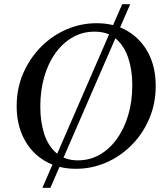

<svg xmlns="http://www.w3.org/2000/svg" viewBox="-20 -790 789 910"><path d="M181 100 559 -770H597L219 100ZM181 100 559 -770H597L219 100ZM438 -680Q523 -680 586 -642Q649 -604 683.5 -537.5Q718 -471 718 -383Q718 -299 687.5 -227.5Q657 -156 604 -102.5Q551 -49 483 -19.5Q415 10 340 10Q255 10 191.5 -28Q128 -66 93.5 -133Q59 -200 59 -287Q59 -371 90 -442.5Q121 -514 174 -567.5Q227 -621 295 -650.5Q363 -680 438 -680ZM349 -30Q406 -30 453 -57Q500 -84 534.5 -132.5Q569 -181 588 -245.5Q607 -310 607 -386Q607 -458 588 -515Q569 -572 530 -606Q491 -640 428 -640Q371 -640 324 -613Q277 -586 242.5 -538Q208 -490 189.5 -425Q171 -360 171 -285Q171 -213 189.5 -155.5Q208 -98 248 -64Q288 -30 349 -30Z"/></svg>

Font: Brygada 1918 Medium
Style: Italic
Weight: 500
Italic angle: -8°
Designer: Mateusz Machalski | Borys Kosmynka | Przemek Hoffer
Foundry: NIEPODLEGLA 2018
Version: Version 3.006